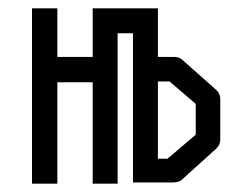

<svg xmlns="http://www.w3.org/2000/svg" viewBox="-20 -491 580 462"><path d="M203 -471H360V-354H400Q412 -354 421 -345L501 -274Q510 -265 510 -253V-155Q510 -143 501 -134L418 -59Q411 -52 396 -52H300V-411H263V-49H203V-293H118V-49H57V-471H118V-354H203ZM360 -109H383L451 -167V-241L388 -295H360Z"/></svg>

Font: 3270 Nerd Font
Style: Regular
Weight: 400
Monospace: yes
Version: Version 3.0.1;Nerd Fonts 3.3.0